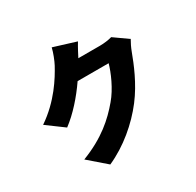

<svg xmlns="http://www.w3.org/2000/svg" viewBox="-190 -1064 1381 1351"><g transform="rotate(-30 500.0 -388.0)"><path d="M787 -701C761 -693 721 -688 688 -688H513C526 -713 546 -753 570 -792L389 -848C380 -809 359 -756 343 -726C300 -647 217 -510 64 -406L201 -305C284 -367 364 -458 428 -551H680C663 -488 616 -378 554 -306C476 -213 374 -120 193 -50L334 72C478 8 606 -102 694 -217C779 -328 830 -456 861 -539C872 -569 887 -599 900 -621Z"/></g></svg>

Font: Noto Sans Korean Black
Style: Bold
Weight: 900
Designer: Ryoko NISHIZUKA (kana & ideographs); Paul D. Hunt (Latin, Greek & Cyrillic); Wenlong ZHANG (bopomofo); Sandoll Communica
Foundry: Adobe Systems Incorporated
Version: Version 1.000;PS 1;hotconv 1.0.78;makeotf.lib2.5.61930